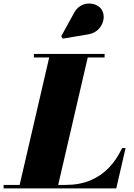

<svg xmlns="http://www.w3.org/2000/svg" viewBox="-70 -1051 750 1071"><path d="M35 0 209 -750H424L250 0ZM-50 0V-19.5H295Q373.5 -19.5 433.5 -44.5Q493.5 -69.5 537.5 -115.5Q581.5 -161.5 611 -225H630.5L578.5 0ZM119 -730.5V-750H513.5V-730.5ZM280 -835.5 271.5 -848.5 342.5 -978Q357.5 -1005.5 379 -1018Q400.5 -1030.5 423.2 -1031.2Q446 -1032 465.2 -1023.5Q484.5 -1015 495 -1000.5Q511.5 -976.5 507.8 -946Q504 -915.5 481.8 -890.5Q459.5 -865.5 420 -859Z"/></svg>

Font: Bodoni Moda 11pt Black
Style: Italic
Weight: 900
Italic angle: -13°
Designer: Owen Earl
Foundry: indestructible type
Version: Version 2.004